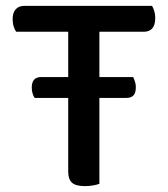

<svg xmlns="http://www.w3.org/2000/svg" viewBox="-20 -627 572 653"><path d="M318 -294V-2Q311 1 297.5 3.5Q284 6 269 6Q238 6 225 -5.5Q212 -17 212 -44V-294H98Q94 -299 91 -308.5Q88 -318 88 -329Q88 -365 120 -365H212V-519H35Q30 -526 26.5 -537Q23 -548 23 -562Q23 -584 33.5 -595.5Q44 -607 62 -607H497Q501 -601 504.5 -590Q508 -579 508 -566Q508 -519 469 -519H318V-365H433Q435 -360 438.5 -351Q442 -342 442 -331Q442 -311 434 -302.5Q426 -294 410 -294Z"/></svg>

Font: Baloo Chettan 2 Medium
Style: Regular
Weight: 500
Designer: Maithili Shingre, Unnati Kotecha and Ek Type
Foundry: Ek Type
Version: Version 1.640;hotconv 1.0.111;makeotfexe 2.5.65597; ttfautoh